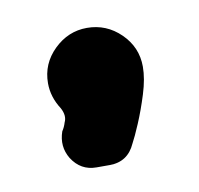

<svg xmlns="http://www.w3.org/2000/svg" viewBox="-40 -192 312 301"><g transform="rotate(-10 115.5 -41.0)"><path d="M191 -75Q191 -56 183.5 -32Q176 -8 167.5 12Q159 32 154 41Q142 68 113 68H92Q67 68 53 46Q41 26 49 3Q53 -3 55 -10Q60 -20 53 -33Q40 -53 40 -75Q40 -106 62.5 -128Q85 -150 115 -150Q146 -150 168.5 -128Q191 -106 191 -75Z"/></g></svg>

Font: Monomaniac One
Style: Regular
Weight: 400
Version: Version 1.000; ttfautohint (v1.8.3)